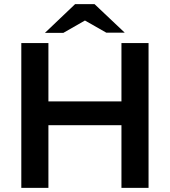

<svg xmlns="http://www.w3.org/2000/svg" viewBox="-20 -908 821 928"><path d="M83 0V-700H214V-418H567V-700H698V0H567V-303H214V0ZM197 -749 343 -888H437L410 -820L286 -749ZM494 -750 371 -820 343 -888H437L583 -750Z"/></svg>

Font: REM Medium
Style: Regular
Weight: 500
Designer: Octavio Pardo
Foundry: Ashler Design
Version: Version 1.005;gftools[0.9.28]